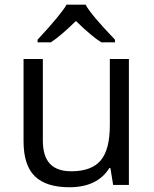

<svg xmlns="http://www.w3.org/2000/svg" viewBox="-20 -786 654 816"><path d="M274.9 9.8Q175.8 9.8 127.9 -37.1Q80.1 -84 80.1 -185.1V-535.2H162.1V-188Q162.1 -122.1 192.4 -89.8Q222.7 -57.6 285.2 -58.1Q369.6 -58.6 408.2 -104.5Q446.8 -150.4 446.8 -253.9V-535.2H527.8V0H460.9L449.2 -71.8H444.8Q393.6 9.8 274.9 9.8ZM468.8 -606H410.6Q368.7 -632.3 302.7 -696.8Q236.3 -631.8 195.8 -606H139.6V-617.2Q240.2 -725.6 262.7 -766.1H343.8Q365.7 -724.6 468.8 -617.2Z"/></svg>

Font: OpenSansHebrew-Regular
Style: Regular
Weight: 400
Foundry: Ascender Corporation, Yanek Iontef
Version: Version 2.001;PS 002.001;hotconv 1.0.70;makeotf.lib2.5.58329